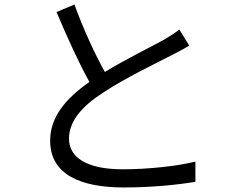

<svg xmlns="http://www.w3.org/2000/svg" viewBox="-20 -798 1040 846"><path d="M308 -778 229 -745C275 -636 328 -519 374 -437C267 -362 201 -281 201 -178C201 -28 337 28 525 28C650 28 765 16 841 3V-86C763 -66 630 -52 521 -52C363 -52 284 -104 284 -187C284 -263 340 -329 433 -389C531 -454 669 -520 737 -555C766 -570 791 -583 814 -597L770 -668C749 -651 728 -638 699 -621C644 -591 536 -538 442 -481C398 -560 348 -668 308 -778Z"/></svg>

Font: Noto Sans HK
Style: Regular
Weight: 400
Designer: Ryoko NISHIZUKA 西塚涼子 (kana, bopomofo & ideographs); Paul D. Hunt (Latin, Greek & Cyrillic); Sandoll Communications 산돌커뮤니
Foundry: Adobe
Version: Version 2.004;hotconv 1.0.118;makeotfexe 2.5.65603